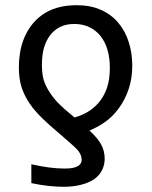

<svg xmlns="http://www.w3.org/2000/svg" viewBox="-20 -716 590 745"><path d="M327.1 -209.5Q357.9 -181.6 372.1 -156.2Q386.2 -130.9 386.2 -100.1Q386.2 -76.7 376.2 -56.2Q366.2 -35.6 346.2 -21.5Q326.2 -7.3 295.4 0.7Q264.6 8.8 228 8.8Q168.9 8.8 101.6 -5.4V-78.6Q174.3 -62 231 -62Q266.1 -62 281.5 -71Q296.9 -80.1 296.9 -95.2Q296.9 -104.5 293.9 -112.5Q291 -120.6 285.2 -128.7Q279.3 -136.7 269.8 -145.5Q260.3 -154.3 248 -165L182.1 -222.2Q141.6 -257.3 117.9 -284.7Q94.2 -312 79.3 -340.6Q64.5 -369.1 58.8 -396.2Q53.2 -423.3 53.2 -457.5Q53.2 -482.4 57.6 -510.5Q62 -538.6 72.5 -565.2Q83 -591.8 99.9 -615Q116.7 -638.2 141.6 -656.7Q166.5 -675.3 200.2 -685.5Q233.9 -695.8 277.3 -695.8Q331.5 -695.8 371.8 -677.7Q412.1 -659.7 439.2 -627.4Q466.3 -595.2 479.7 -552.2Q493.2 -509.3 493.2 -461.9Q493.2 -411.1 479 -369.6Q464.8 -328.1 440.9 -295.7Q417 -263.2 387.7 -242.7Q358.4 -222.2 327.1 -209.5ZM269 -260.3Q294.4 -267.1 317.9 -280.3Q341.3 -293.5 361.8 -316.4Q382.3 -339.4 394.3 -372.8Q406.2 -406.2 406.2 -453.1Q406.2 -491.2 397 -522.7Q387.7 -554.2 369.9 -576.4Q352.1 -598.6 326.4 -610.8Q300.8 -623 267.6 -623Q236.3 -623 212.6 -611.1Q189 -599.1 173.6 -578.1Q158.2 -557.1 150.4 -529.5Q142.6 -502 142.6 -461.9Q142.6 -439.9 146.2 -419.7Q149.9 -399.4 161.1 -377.7Q172.4 -356 189.9 -334.2Q207.5 -312.5 234.9 -289.1Z"/></svg>

Font: Code New Roman
Style: Regular
Weight: 400
Monospace: yes
Designer: Sam Radian
Foundry: Code New Roman
Version: Version 2.00 November 29, 2014